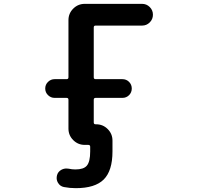

<svg xmlns="http://www.w3.org/2000/svg" viewBox="-20 -774 1040 1001"><path d="M375 207Q343.8 207 313.5 201.2Q293 197.3 282.2 178.7Q275.4 167 275.4 154.3Q275.4 147.5 277.3 139.6Q282.2 121.1 299.8 111.3Q312.5 104.5 326.2 104.5Q332 104.5 337.9 105.5Q355.5 109.4 373 109.4Q416 109.4 432.6 89.8Q450.2 69.3 450.2 15.6V-8.8Q450.2 -18.6 440.4 -18.6H421.9Q386.7 -18.6 361.8 -43.5Q336.9 -68.4 336.9 -103.5V-253.9Q336.9 -263.7 327.1 -263.7H264.6Q245.1 -263.7 230.5 -277.8Q215.8 -292 215.8 -312.5Q215.8 -333 230.5 -347.2Q245.1 -361.3 264.6 -361.3H327.1Q336.9 -361.3 336.9 -371.1V-668.9Q336.9 -704.1 361.8 -729Q386.7 -753.9 421.9 -753.9H720.7Q744.1 -753.9 760.7 -737.3Q777.3 -720.7 777.3 -697.3Q777.3 -673.8 760.7 -657.2Q744.1 -640.6 720.7 -640.6H478.5Q468.8 -640.6 468.8 -630.9V-371.1Q468.8 -361.3 478.5 -361.3H618.2Q638.7 -361.3 652.8 -347.2Q667 -333 667 -312.5Q667 -292 652.8 -277.8Q638.7 -263.7 618.2 -263.7H478.5Q468.8 -263.7 468.8 -253.9V-135.7Q468.8 -126 478.5 -126H481.4Q516.6 -126 541.5 -101.1Q566.4 -76.2 566.4 -41V15.6Q566.4 116.2 521 161.6Q475.6 207 375 207Z"/></svg>

Font: Rounded-X Mgen+ 1mn medium
Style: Regular
Weight: 500
Designer: [Source Han Sans]
Ryoko NISHIZUKA  (kana & ideographs); Paul D. Hunt (Latin, Greek & Cyrillic); Wenlong ZHANG  (bopomofo
Version: Version 1.059.20150602